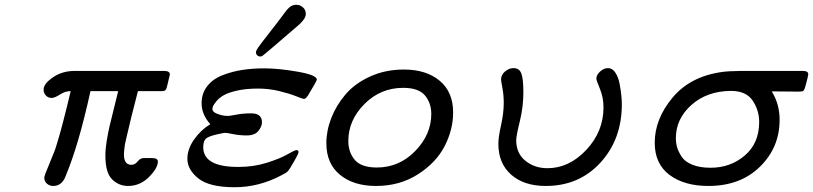

<svg xmlns="http://www.w3.org/2000/svg" viewBox="-20 -767 3379 798"><path d="M161.1 -394Q161.1 -418.9 200 -445.6Q238.8 -472.2 290 -472.2H663.1Q686 -472.2 686 -457Q686 -456.1 674.8 -410.2Q672.9 -403.3 672.4 -401.1Q671.9 -398.9 669.4 -395Q667 -391.1 663.1 -389.6Q659.2 -388.2 651.9 -388.2H553.2Q547.4 -363.3 538.6 -330.6Q529.8 -297.9 525.9 -281Q522 -264.2 516.6 -241.7Q511.2 -219.2 508.5 -207.5Q505.9 -195.8 502.4 -181.4Q499 -167 498 -158.4Q497.1 -149.9 496.1 -140.9Q495.1 -131.8 495.1 -125Q495.1 -82 525.9 -82Q541 -82 552 -95.9Q563 -109.9 577.1 -109.9H612.8Q635.7 -109.9 636.2 -96.2Q636.2 -68.4 599.1 -31.2Q562 5.9 512.2 5.9Q474.1 5.9 446 -21.5Q418 -48.8 418 -121.1Q418 -147.9 423.6 -181.9Q429.2 -215.8 435.1 -241.5Q440.9 -267.1 452.9 -314Q464.8 -360.8 471.2 -388.2H356Q307.1 -165 253.9 -38.1Q238.8 5.9 201.2 5.9Q186 5.9 175 -3.7Q164.1 -13.2 164.1 -27.8Q164.1 -37.6 183.1 -81.1Q189.9 -98.1 195.6 -112.1Q201.2 -126 205.6 -136.5Q210 -147 215.1 -164.6Q220.2 -182.1 223.1 -191.2Q226.1 -200.2 233.2 -226.6Q240.2 -252.9 243.7 -266.4Q247.1 -279.8 257.6 -321.3Q268.1 -362.8 273.9 -388.2H272Q251 -388.2 229 -374Q207 -359.9 194.8 -359.9Q179.7 -359.9 170.4 -370.4Q161.1 -380.9 161.1 -394Z M758.8 -106.9Q758.8 -147.9 786.9 -187.5Q814.9 -227.1 854 -251Q817.9 -291 817.9 -337.9Q817.9 -378.9 841.3 -408.9Q864.7 -439 905.3 -454.6Q945.8 -470.2 988.3 -476.6Q1030.8 -482.9 1077.6 -482.9Q1137.7 -482.9 1217.3 -469Q1296.9 -455.1 1296.9 -436Q1296.9 -431.2 1260.7 -371.1Q1251 -356 1243.7 -356Q1237.8 -356 1210.9 -366.9Q1184.1 -377.9 1140.9 -388.4Q1097.7 -398.9 1052.7 -398.9Q1002.9 -398.9 965.3 -390.4Q927.7 -381.8 909.2 -370.8Q890.6 -359.9 879.2 -345.9Q867.7 -332 865.2 -325Q862.8 -317.9 862.8 -314Q862.8 -302.7 879.4 -295.4Q896 -288.1 911.6 -286.1L928.7 -285.2Q934.6 -285.2 962.2 -290.5Q989.7 -295.9 1023.9 -295.9Q1068.8 -295.9 1068.8 -258.8Q1068.8 -241.7 1054 -222.9Q1039.1 -204.1 1005.9 -204.1Q976.1 -204.1 949.5 -209.5Q922.9 -214.8 916 -214.8Q911.1 -214.8 902.8 -212.9Q856 -204.1 840.3 -194.1Q824.7 -184.1 824.7 -155.8Q824.7 -72.8 970.7 -73.2Q1034.7 -73.2 1089.4 -90.6Q1144 -107.9 1174.6 -125.5Q1205.1 -143.1 1211.9 -143.1Q1220.7 -143.1 1220.7 -134.8Q1220.7 -126 1186 -68.8Q1178.2 -56.6 1173.1 -52.2Q1168 -47.9 1148.9 -38.1Q1057.1 10.7 956.1 11.2Q850.1 11.2 804.4 -25.4Q758.8 -62 758.8 -106.9ZM1043.9 -549.8Q1043.9 -556.6 1053.5 -570.3Q1063 -584 1101.1 -632.8Q1134.3 -674.8 1155.8 -704.1Q1156.7 -705.1 1162.8 -713.6Q1168.9 -722.2 1172.4 -726.1Q1175.8 -730 1182.4 -736.1Q1189 -742.2 1196.3 -744.6Q1203.6 -747.1 1211.9 -747.1Q1227.1 -747.1 1239 -736.6Q1251 -726.1 1251 -709Q1251 -689.9 1223.6 -665Q1076.7 -538.1 1069.8 -534.2Q1065.9 -532.2 1062 -532.2Q1054.2 -532.2 1049.1 -537.1Q1043.9 -542 1043.9 -549.8Z M1336.4 -171.9Q1336.4 -223.6 1356.9 -276.4Q1377.4 -329.1 1416 -374.5Q1454.6 -419.9 1518.1 -449Q1581.5 -478 1658.7 -478Q1751.5 -478 1807.4 -431.4Q1863.3 -384.8 1863.3 -299.8Q1863.3 -228 1827.9 -159.4Q1792.5 -90.8 1717 -42.5Q1641.6 5.9 1542.5 5.9Q1449.7 5.9 1393.1 -40.5Q1336.4 -86.9 1336.4 -171.9ZM1427.7 -181.2Q1427.7 -134.3 1454.6 -102.5Q1481.4 -70.8 1546.4 -70.8Q1639.2 -70.8 1705.8 -139.4Q1772.5 -208 1772.5 -293Q1772.5 -338.9 1746.1 -370.4Q1719.7 -401.9 1655.8 -401.9Q1561.5 -401.9 1494.6 -334.5Q1427.7 -267.1 1427.7 -181.2Z M2051.3 -169.9Q2051.3 -196.8 2062.5 -246.8Q2073.7 -296.9 2073.7 -339.8Q2073.7 -372.1 2068.1 -402.1Q2062.5 -432.1 2062.5 -436Q2062.5 -456.1 2079.1 -470Q2095.7 -483.9 2114.3 -483.9Q2138.2 -483.9 2146.7 -461.9Q2155.3 -439.9 2155.3 -383.8Q2155.3 -322.8 2140.4 -262.5Q2125.5 -202.1 2125.5 -184.1Q2125.5 -129.9 2163.6 -98.9Q2201.7 -67.9 2255.4 -67.9Q2345.2 -67.9 2416.7 -144Q2488.3 -220.2 2488.3 -320.8Q2488.3 -361.8 2473.4 -397.9Q2458.5 -434.1 2458.5 -439.9Q2458.5 -455.1 2473.9 -469.5Q2489.3 -483.9 2507.3 -483.9Q2525.4 -483.9 2537.8 -464.8Q2550.3 -445.8 2555.4 -418Q2560.5 -390.1 2562.5 -369.6Q2564.5 -349.1 2564.5 -334Q2564.5 -188 2475.6 -91.1Q2386.7 5.9 2248.5 5.9Q2157.7 5.9 2104.5 -41Q2051.3 -87.9 2051.3 -169.9Z M2701.2 -173.8Q2701.2 -272 2774.7 -360.6Q2848.1 -449.2 2980.5 -467.8Q3007.3 -471.7 3060.1 -472.2H3317.4Q3339.4 -472.2 3339.4 -458Q3339.4 -452.1 3327.1 -407.2Q3323.2 -393.1 3318.8 -389.6Q3314.5 -386.2 3301.3 -386.2Q3278.3 -386.2 3187.5 -387.2Q3220.7 -334 3220.2 -268.1Q3220.2 -154.3 3138.7 -74.2Q3057.1 5.9 2924.3 5.9Q2824.2 5.9 2762.7 -40Q2701.2 -85.9 2701.2 -173.8ZM2789.1 -192.9Q2789.1 -172.9 2794.2 -155Q2799.3 -137.2 2812.7 -116.2Q2826.2 -95.2 2857.2 -82.5Q2888.2 -69.8 2933.1 -69.8Q3016.1 -69.8 3075.7 -120.8Q3135.3 -171.9 3135.3 -259.8Q3135.3 -308.6 3108.2 -348.9Q3081.1 -389.2 3018.1 -389.2H3017.1Q2918 -388.2 2853.5 -330.6Q2789.1 -272.9 2789.1 -192.9Z"/></svg>

Font: CMU Concrete
Style: BoldItalic
Weight: 700
Italic angle: -14.04°
Version: Version 0.7.0